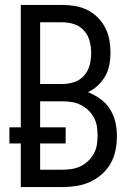

<svg xmlns="http://www.w3.org/2000/svg" viewBox="-20 -755 540 775"><path d="M64 0V-176H18V-241H64V-735H233Q259 -735 284.5 -730.5Q310 -726 333 -714.5Q356 -703 374.5 -684.5Q393 -666 405 -642.5Q417 -619 421.5 -593.5Q426 -568 426 -542Q426 -518 421.5 -493.5Q417 -469 405 -448Q393 -427 375 -410Q357 -393 335 -383Q361 -373 384.5 -356Q408 -339 423.5 -315Q439 -291 445.5 -263Q452 -235 452 -206Q452 -178 446.5 -149.5Q441 -121 427 -96Q413 -71 391.5 -52Q370 -33 344 -21Q318 -9 289.5 -4.5Q261 0 233 0ZM142 -416H233Q257 -416 280.5 -424Q304 -432 320 -450.5Q336 -469 342 -492.5Q348 -516 348 -541Q348 -565 342 -588.5Q336 -612 320 -630.5Q304 -649 280.5 -657Q257 -665 233 -665H142ZM142 -70H233Q252 -70 270.5 -73Q289 -76 305.5 -84Q322 -92 336 -105.5Q350 -119 359 -135.5Q368 -152 371 -170.5Q374 -189 374 -208Q374 -226 371 -245Q368 -264 359 -280.5Q350 -297 336.5 -310Q323 -323 306 -331.5Q289 -340 270.5 -343Q252 -346 233 -346H142V-241H245V-176H142Z"/></svg>

Font: Iosevka Curly
Style: Regular
Weight: 400
Monospace: yes
Designer: Belleve Invis
Foundry: Belleve Invis
Version: Version 22.1.2; ttfautohint (v1.8.4)